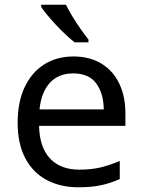

<svg xmlns="http://www.w3.org/2000/svg" viewBox="-20 -879 604 816"><path d="M292 -639Q361 -639 410.5 -609Q460 -579 486.5 -524.5Q513 -470 513 -397V-344H146Q148 -253 192.5 -205.5Q237 -158 317 -158Q368 -158 407.5 -167.5Q447 -177 489 -195V-118Q448 -100 408 -91.5Q368 -83 313 -83Q237 -83 178.5 -114Q120 -145 87.5 -206.5Q55 -268 55 -357Q55 -445 84.5 -508Q114 -571 167.5 -605Q221 -639 292 -639ZM291 -567Q228 -567 191.5 -526.5Q155 -486 148 -414H421Q420 -482 389 -524.5Q358 -567 291 -567ZM260 -859Q271 -837 287.5 -809.5Q304 -782 322.5 -756Q341 -730 356 -711V-699H297Q274 -717 245 -745.5Q216 -774 191.5 -802.5Q167 -831 155 -849V-859Z"/></svg>

Font: Noto Sans Telugu UI
Style: Regular
Weight: 400
Designer: Jelle Bosma - Monotype Design Team
Foundry: Monotype Imaging Inc.
Version: Version 2.005; ttfautohint (v1.8.4.7-5d5b)